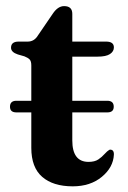

<svg xmlns="http://www.w3.org/2000/svg" viewBox="-20 -614 429 644"><path d="M13.5 -256Q13.5 -276 35 -276H85V-394.5Q85 -409 79.2 -414.8Q73.5 -420.5 62 -425L39.5 -431.5Q17 -439 17 -454Q17 -474.5 42.5 -474.5H73Q95 -474.5 107.5 -495.5L157 -568Q174 -593.5 195 -593.5Q222.5 -593.5 222.5 -567.5V-474.5H336Q362 -474.5 362 -455Q362 -441.5 349 -432.8Q336 -424 307 -424H222.5V-276H340Q361.5 -276 361.5 -256Q361.5 -237 340 -237H222.5V-143Q222.5 -71 277 -71Q297.5 -71 309.8 -79.2Q322 -87.5 330.5 -97.2Q339 -107 348 -112Q362.5 -113 362 -95.5Q360 -52.5 321.5 -20.8Q283 11 224 11Q158 11 121.5 -20.8Q85 -52.5 85 -118V-237H35Q13.5 -237 13.5 -256Z"/></svg>

Font: Fraunces 9pt S000 SemiBold
Style: Regular
Weight: 600
Version: Version 1.000; ttfautohint (v1.8.3)